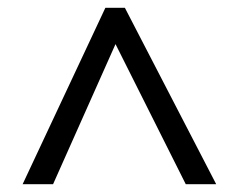

<svg xmlns="http://www.w3.org/2000/svg" viewBox="-20 -739 612 492"><path d="M38 -267H116L276 -626L456 -267H534L300 -719H250Z"/></svg>

Font: Noto Sans Elbasan
Style: Regular
Weight: 400
Designer: Monotype Design Team
Foundry: Monotype Imaging Inc.
Version: Version 2.004